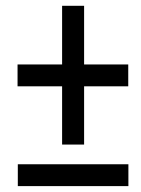

<svg xmlns="http://www.w3.org/2000/svg" viewBox="-20 -632 478 652"><path d="M40.5 0V-74.2H416V0ZM265.6 -413.1H415.5V-338.9H265.6V-141.1H190.9V-338.9H39.6V-413.1H190.9V-612.3H265.6Z"/></svg>

Font: Open Sans Condensed Medium
Style: Italic
Weight: 500
Width: 3
Italic angle: -12°
Designer: Monotype Design Team
Foundry: Monotype Imaging Inc.
Version: Version 3.000